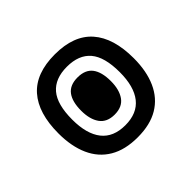

<svg xmlns="http://www.w3.org/2000/svg" viewBox="-117 -616 777 777"><g transform="rotate(-45 272.0 -227.5)"><path d="M273 10Q201 10 153 -18.5Q105 -47 81 -100.5Q57 -154 57 -228Q57 -344 110.5 -404.5Q164 -465 273 -465Q381 -465 434.5 -404.5Q488 -344 488 -228Q488 -154 464 -100.5Q440 -47 392.5 -18.5Q345 10 273 10ZM272 -60Q340 -60 374 -103Q408 -146 408 -228Q408 -315 374 -355Q340 -395 272 -395Q204 -395 170 -355Q136 -315 136 -228Q136 -146 170 -103Q204 -60 272 -60ZM272 -121Q228 -121 207.5 -150Q187 -179 187 -228Q187 -280 207.5 -307Q228 -334 272 -334Q316 -334 336.5 -307Q357 -280 357 -228Q357 -179 336.5 -150Q316 -121 272 -121Z"/></g></svg>

Font: Noto Sans Thai SemiCondensed
Style: Regular
Weight: 400
Width: 4
Designer: Monotype Design Team
Foundry: Monotype Imaging Inc.
Version: Version 2.001